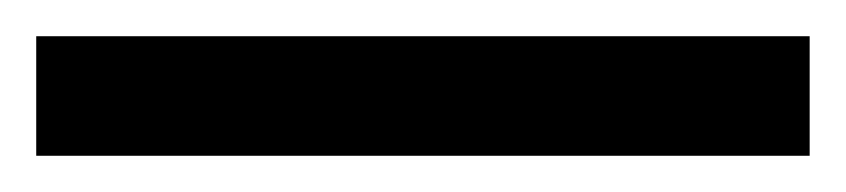

<svg xmlns="http://www.w3.org/2000/svg" viewBox="-22 70 467 106"><path d="M-2 156V90H425V156Z"/></svg>

Font: Noto Sans Tamil SemiBold
Style: Regular
Weight: 600
Designer: Jelle Bosma - Monotype Design Team
Foundry: Monotype Imaging Inc.
Version: Version 2.004; ttfautohint (v1.8.4.7-5d5b)